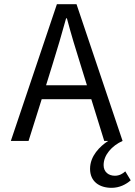

<svg xmlns="http://www.w3.org/2000/svg" viewBox="-20 -676 647 921"><path d="M515 225C553 225 584 209 607 189L581 146C569 157 553 167 531 167C502 167 477 150 477 116C477 67 517 23 568 0L347 -656H253L32 0H117L180 -200H418L480 0H499C459 26 412 72 412 134C412 195 457 225 515 225ZM232 -367C255 -440 276 -512 297 -588H301C321 -512 343 -440 366 -367L397 -267H201Z"/></svg>

Font: Hasklig
Style: Regular
Weight: 400
Monospace: yes
Designer: Paul D. Hunt, Teo Tuominen
Foundry: Adobe Systems Incorporated
Version: Version 2.030;PS 1.0;hotconv 16.6.51;makeotf.lib2.5.65220